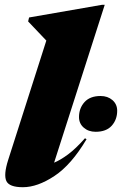

<svg xmlns="http://www.w3.org/2000/svg" viewBox="-20 -767 510 802"><path d="M173.5 -597.5 97.5 -677.5 101.5 -694 406.5 -747H417.5L206 -87.5Q232.5 -98.5 264.2 -122Q296 -145.5 335 -189.5L341.5 -185.5Q278 -78.5 207.2 -31.8Q136.5 15 75.5 15Q18.5 15 6.5 -11Q-5.5 -37 14 -98.5ZM379.5 -216.5Q349.5 -216.5 329.8 -233.8Q310 -251 310 -278Q310 -315 333 -340.5Q356 -366 400 -366Q430 -366 449.8 -348.8Q469.5 -331.5 469.5 -304.5Q469.5 -267.5 446.8 -242Q424 -216.5 379.5 -216.5Z"/></svg>

Font: Newsreader Display ExtraBold
Style: Italic
Weight: 800
Italic angle: -17°
Designer: Hugues Gentile
Foundry: Production Type
Version: Version 1.001